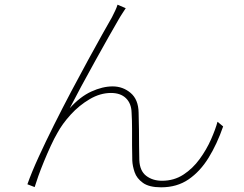

<svg xmlns="http://www.w3.org/2000/svg" viewBox="-20 -777 1040 820"><path d="M517 -742Q512 -734 503 -720.5Q494 -707 485 -691Q470 -666 444 -619.5Q418 -573 387 -517.5Q356 -462 327 -408Q298 -354 278 -315Q322 -364 370 -386Q418 -408 461 -408Q505 -408 538 -380Q571 -352 572 -296Q573 -259 573.5 -223Q574 -187 574 -154Q574 -121 575 -93Q577 -47 604.5 -26Q632 -5 672 -5Q723 -5 763 -31Q803 -57 832.5 -97.5Q862 -138 881 -181Q900 -224 909 -257L933 -237Q907 -162 871 -103.5Q835 -45 785.5 -11Q736 23 668 23Q617 23 590.5 4Q564 -15 555 -41.5Q546 -68 545 -91Q544 -123 544 -157Q544 -191 544 -226.5Q544 -262 542 -296Q541 -335 518 -357.5Q495 -380 454 -380Q408 -380 363 -353.5Q318 -327 282 -287.5Q246 -248 225 -209Q212 -187 197 -154.5Q182 -122 168 -88Q154 -54 143.5 -24.5Q133 5 128 22L97 10Q115 -41 145 -106.5Q175 -172 211 -244Q247 -316 284.5 -387Q322 -458 356.5 -521Q391 -584 417.5 -631.5Q444 -679 458 -703Q466 -719 472 -731.5Q478 -744 482 -757Z"/></svg>

Font: Noto Sans JP
Style: Regular
Weight: 100
Designer: Ryoko NISHIZUKA 西塚涼子 (kana, bopomofo & ideographs); Paul D. Hunt (Latin, Greek & Cyrillic); Sandoll Communications 산돌커뮤니
Foundry: Adobe
Version: Version 2.004;hotconv 1.0.118;makeotfexe 2.5.65603